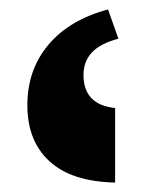

<svg xmlns="http://www.w3.org/2000/svg" viewBox="-20 -780 309 407"><path d="M38 -557Q38 -632 82.5 -685Q127 -738 209 -760L231 -698Q193 -688 175 -669Q157 -650 157 -621Q157 -558 224 -551V-393Q132 -395 85 -438Q38 -481 38 -557Z"/></svg>

Font: Noto Serif Armenian Black
Style: Regular
Weight: 900
Designer: Monotype Design team
Foundry: Monotype Imaging Inc.
Version: Version 1.000